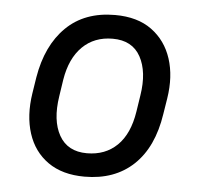

<svg xmlns="http://www.w3.org/2000/svg" viewBox="-43 -549 629 604"><g transform="rotate(5 271.5 -247.5)"><path d="M483 -258 475 -208Q459 -102 399.5 -46Q340 10 245 10Q175 10 129.5 -22Q84 -54 66 -110Q48 -166 59 -237L67 -288Q84 -390 142.5 -447.5Q201 -505 297 -505Q368 -505 413 -472Q458 -439 476 -383.5Q494 -328 483 -258ZM398 -260Q410 -335 384 -382.5Q358 -430 296 -430Q238 -430 200.5 -393Q163 -356 152 -288L144 -235Q132 -158 158.5 -111Q185 -64 246 -64Q304 -64 341.5 -100.5Q379 -137 390 -208Z"/></g></svg>

Font: Inria Sans
Style: Italic
Weight: 400
Italic angle: -10°
Designer: Black Foundry Team
Foundry: Black Foundry
Version: Version 1.2; ttfautohint (v1.8.3)